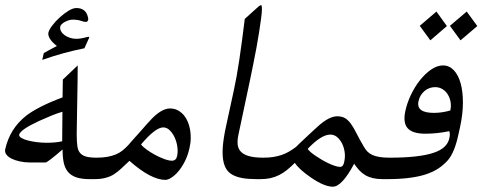

<svg xmlns="http://www.w3.org/2000/svg" viewBox="-59 -742 1909 743"><path d="M283.7 -590.8 267.6 -555.2Q228.5 -547.4 188 -536.4Q147.5 -525.4 104.5 -510.3L110.4 -536.6Q118.2 -541 130.6 -547.9Q143.1 -554.7 161.1 -564Q124 -593.3 128.4 -616.2Q131.3 -627.9 143.8 -644Q156.2 -660.2 172.6 -675Q189 -689.9 206.3 -700.4Q223.6 -710.9 236.3 -710.9Q273.4 -710.9 281.2 -675.8Q283.2 -669.9 282.2 -665.5Q280.3 -657.2 272.9 -657.2Q266.1 -657.2 253.7 -661.6Q241.2 -666 221.7 -666Q215.3 -666 207.5 -663.6Q199.7 -661.1 192.6 -657.5Q185.5 -653.8 180.4 -649.2Q175.3 -644.5 174.3 -639.6Q172.4 -630.4 177 -621.6Q181.6 -612.8 190.7 -606.2Q199.7 -599.6 211.7 -595.7Q223.6 -591.8 235.4 -591.8Q252.9 -591.8 273.9 -597.7Q280.3 -599.6 284.2 -599.6Q286.6 -599.6 286.1 -596.7Q286.1 -596.2 285.6 -594.7Q285.2 -593.3 283.7 -590.8ZM288.6 -48.8Q256.3 -48.8 235.8 -55.9Q215.3 -63 203.6 -77.4Q191.9 -91.8 187.5 -113.3Q183.1 -134.8 183.1 -163.6Q125 -113.3 117.2 -113.3H56.6Q37.1 -113.3 18.6 -117.2Q0 -121.1 -13.4 -127.7Q-26.9 -134.3 -33.9 -143.3Q-41 -152.3 -39.1 -163.1Q-21.5 -244.1 42.5 -294.4Q64 -311 98.9 -328.9Q133.8 -346.7 183.1 -365.2L184.1 -434.1L241.7 -488.8Q241.7 -484.9 241.2 -426.8Q240.7 -368.7 238.3 -253.4Q237.3 -219.2 238.5 -196.8Q239.7 -174.3 243.2 -163.6Q246.1 -155.8 251 -149.9Q255.9 -144 263.9 -139.9Q272 -135.7 284.7 -133.8Q297.4 -131.8 315.4 -131.8H320.3Q327.1 -131.8 327.9 -119.1Q328.6 -106.4 325.2 -90.3Q323.2 -82.5 320.8 -75.2Q318.4 -67.9 315.7 -62Q313 -56.2 309.6 -52.5Q306.2 -48.8 302.7 -48.8ZM181.6 -195.3 182.6 -309.6Q164.1 -304.2 141.6 -295.2Q119.1 -286.1 92.3 -273.9Q19.5 -240.2 15.1 -220.7Q14.2 -214.4 23.4 -208.5Q32.7 -202.6 48.6 -198.5Q64.5 -194.3 83.7 -191.9Q103 -189.5 121.6 -189.5Q155.8 -189.5 181.6 -195.3Z M678.2 -191.4Q677.2 -186 676.3 -180.4Q675.3 -174.8 674.3 -169.4Q668 -140.1 656 -116.9Q644 -93.8 630.6 -78.1Q617.2 -62.5 603.8 -54.2Q590.3 -45.9 581.1 -45.9Q525.4 -45.9 441.9 -119.6Q423.3 -102.1 409.2 -88.9Q395 -75.7 380.9 -66.9Q366.7 -58.1 348.6 -53.5Q330.6 -48.8 305.2 -48.8H291Q287.6 -48.8 285.9 -52.5Q284.2 -56.2 283.9 -62Q283.7 -67.9 284.2 -75.2Q284.7 -82.5 286.6 -90.3Q290 -106.4 296.1 -119.1Q302.2 -131.8 309.1 -131.8H314Q337.9 -131.8 356 -135Q374 -138.2 388.9 -144.3Q403.8 -150.4 415.5 -159.9Q427.2 -169.4 438.5 -181.6Q439.5 -183.1 445.1 -189.5Q450.7 -195.8 458.5 -204.6Q466.3 -213.4 475.6 -223.6Q484.9 -233.9 493.2 -243.4Q501.5 -252.9 508.5 -261Q515.6 -269 519.5 -272.9Q563.5 -322.3 599.1 -322.3Q619.6 -322.3 635.7 -311.3Q651.9 -300.3 662.1 -282Q672.4 -263.7 676.5 -240Q680.7 -216.3 678.2 -191.4ZM626.5 -138.7Q629.9 -155.3 627.2 -174.6Q624.5 -193.8 616.7 -210.4Q608.9 -227.1 597.7 -238Q586.4 -249 572.8 -249Q542.5 -249 486.8 -183.1Q493.2 -174.3 508.3 -163.3Q523.4 -152.3 541 -142.8Q558.6 -133.3 576.4 -126.7Q594.2 -120.1 606.4 -120.1Q622.6 -120.1 626.5 -138.7Z M933.1 -48.8Q900.9 -48.8 878.4 -53Q856 -57.1 841.1 -65.4Q826.2 -73.7 818.1 -85.9Q810.1 -98.1 806.2 -114.7Q800.8 -137.7 803 -171.1Q805.2 -204.6 815.4 -252L845.2 -389.2Q856.4 -439.5 866.7 -508.1Q877 -576.7 888.2 -668.9L940.4 -715.8Q947.8 -722.2 951.2 -722.2Q954.6 -722.2 954.6 -708.7Q954.6 -695.3 951.7 -672.6Q948.7 -649.9 944.1 -620.1Q939.5 -590.3 933.6 -558.1Q927.7 -525.9 920.9 -492.9Q914.1 -460 908.2 -430.7L863.8 -221.2Q858.9 -198.7 860.8 -182.1Q862.8 -165.5 873.8 -154.3Q884.8 -143.1 906 -137.5Q927.2 -131.8 960 -131.8H964.8Q968.3 -131.8 970.2 -128.4Q972.2 -125 972.4 -119.1Q972.7 -113.3 971.9 -105.7Q971.2 -98.1 969.7 -90.3Q967.8 -82.5 965.3 -75.2Q962.9 -67.9 960.2 -62Q957.5 -56.2 954.1 -52.5Q950.7 -48.8 947.3 -48.8Z M1421.9 -48.8Q1400.9 -48.8 1384.8 -52.5Q1368.7 -56.2 1355.5 -63.7Q1342.3 -71.3 1331.8 -82.5Q1321.3 -93.8 1311.5 -108.4Q1264.2 -19.5 1229 -19.5Q1195.8 -19.5 1144 -55.2Q1097.2 -87.4 1082 -111.8Q1066.4 -96.2 1051.5 -84.2Q1036.6 -72.3 1021 -64.5Q1005.4 -56.6 987.8 -52.7Q970.2 -48.8 949.7 -48.8H935.5Q932.1 -48.8 930.4 -52.5Q928.7 -56.2 928.5 -62Q928.2 -67.9 928.7 -75.2Q929.2 -82.5 931.2 -90.3Q934.6 -106.4 940.7 -119.1Q946.8 -131.8 953.6 -131.8H958.5Q981 -131.8 998.3 -134.5Q1015.6 -137.2 1030.8 -142.3Q1045.9 -147.5 1059.3 -155.3Q1072.8 -163.1 1086.4 -173.3Q1089.8 -177.2 1101.3 -188Q1112.8 -198.7 1125.7 -210.9Q1138.7 -223.1 1150.9 -234.4Q1163.1 -245.6 1168.5 -250.5Q1213.4 -292 1245.6 -292Q1264.2 -292 1276.1 -284.9Q1288.1 -277.8 1298.6 -263.4Q1309.1 -249 1320.3 -226.6Q1331.5 -204.1 1349.6 -173.3Q1355.5 -163.1 1363 -155.3Q1370.6 -147.5 1382.1 -142.3Q1393.6 -137.2 1409.7 -134.5Q1425.8 -131.8 1448.7 -131.8H1453.6Q1460.4 -131.8 1461.2 -119.1Q1461.9 -106.4 1458.5 -90.3Q1456.5 -82.5 1454.1 -75.2Q1451.7 -67.9 1449 -62Q1446.3 -56.2 1442.9 -52.5Q1439.5 -48.8 1436 -48.8ZM1271 -108.4Q1272 -110.8 1272.5 -113Q1272.9 -115.2 1273.4 -117.7Q1277.3 -135.3 1274.7 -153.8Q1272 -172.4 1264.4 -187.3Q1256.8 -202.1 1245.4 -211.7Q1233.9 -221.2 1219.2 -221.2Q1184.1 -221.2 1131.8 -166Q1134.3 -161.1 1142.3 -154.1Q1150.4 -147 1161.6 -139.4Q1172.9 -131.8 1186 -124Q1199.2 -116.2 1212.2 -110.1Q1225.1 -104 1237.1 -100.1Q1249 -96.2 1257.3 -96.2Q1267.1 -96.2 1271 -108.4Z M1788.1 -641.1 1723.1 -585.9 1682.1 -642.1 1747.1 -697.3ZM1670.4 -641.1 1606.4 -585.9 1565.4 -642.1 1629.9 -697.3ZM1721.7 -252 1715.3 -223.1Q1700.2 -151.4 1673.8 -121.6Q1657.7 -103.5 1637 -89.8Q1616.2 -76.2 1588.4 -67.1Q1560.5 -58.1 1523.7 -53.5Q1486.8 -48.8 1438.5 -48.8H1424.3Q1420.9 -48.8 1419.2 -52.5Q1417.5 -56.2 1417.2 -62Q1417 -67.9 1417.5 -75.2Q1418 -82.5 1419.9 -90.3Q1423.3 -106.4 1429.4 -119.1Q1435.5 -131.8 1442.4 -131.8H1447.3Q1505.4 -131.8 1547.6 -136.5Q1589.8 -141.1 1617.9 -150.4Q1646 -159.7 1660.9 -173.8Q1675.8 -188 1679.7 -206.5Q1683.6 -223.6 1679.7 -234.4Q1656.2 -229.5 1633.3 -227.1Q1610.4 -224.6 1586.9 -224.6Q1537.6 -224.6 1518.8 -245.6Q1500 -266.6 1509.3 -311Q1516.1 -343.3 1531.2 -375Q1546.4 -406.7 1566.4 -431.9Q1586.4 -457 1609.6 -472.9Q1632.8 -488.8 1655.3 -488.8Q1679.7 -488.8 1697 -470.5Q1714.4 -452.1 1723.4 -420.2Q1732.4 -388.2 1732.4 -345Q1732.4 -301.8 1721.7 -252ZM1683.6 -314.5Q1687.5 -331.5 1684.6 -347.7Q1681.6 -363.8 1673.8 -376.5Q1666 -389.2 1653.3 -397Q1640.6 -404.8 1625 -404.8Q1601.1 -404.8 1583.3 -389.4Q1565.4 -374 1560.5 -350.1Q1550.8 -305.2 1620.1 -305.2Q1651.9 -305.2 1683.6 -314.5Z"/></svg>

Font: XB Kayhan
Style: Italic
Weight: 400
Italic angle: -12°
Designer: Behnam
Foundry: Irmug
Version: Version 7.300 2009